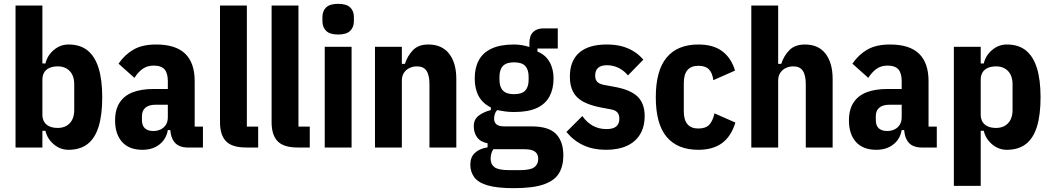

<svg xmlns="http://www.w3.org/2000/svg" viewBox="-20 -769 5482 1001"><path d="M61 0V-740H201V-438H217Q226 -479 260 -508Q294 -537 337 -537Q398 -537 436.5 -506Q475 -475 494 -414Q513 -353 513 -262Q513 -171 494.5 -110Q476 -49 437 -18.5Q398 12 337 12Q294 12 260 -17Q226 -46 217 -87H201V0ZM281 -102Q320 -102 343.5 -126.5Q367 -151 367 -196V-329Q367 -374 343.5 -398.5Q320 -423 281 -423Q256 -423 238 -415Q220 -407 210.5 -391.5Q201 -376 201 -353V-172Q201 -149 210.5 -133.5Q220 -118 238 -110Q256 -102 281 -102Z M1038 0H957Q933 0 912.5 -9.5Q892 -19 879.5 -43.5Q867 -68 867 -113V-127L898 -91H855Q847 -44 811.5 -16Q776 12 723 12Q653 12 616.5 -29Q580 -70 580 -141Q580 -198 604 -234.5Q628 -271 672.5 -288Q717 -305 779 -305H855V-346Q855 -387 838 -407Q821 -427 781 -427Q747 -427 723 -409.5Q699 -392 681 -363L598 -437Q630 -484 676 -510.5Q722 -537 794 -537Q896 -537 945.5 -489Q995 -441 995 -346V-109H1038ZM855 -223H792Q756 -223 738 -207.5Q720 -192 720 -163V-144Q720 -114 735.5 -100Q751 -86 779 -86Q800 -86 817 -94Q834 -102 844.5 -118Q855 -134 855 -158Z M1326 0H1263Q1190 0 1158.5 -32.5Q1127 -65 1127 -132V-740H1267V-109H1326Z M1595 0H1532Q1459 0 1427.5 -32.5Q1396 -65 1396 -132V-740H1536V-109H1595Z M1743 -589Q1700 -589 1680.5 -608Q1661 -627 1661 -658V-680Q1661 -712 1680.5 -730.5Q1700 -749 1743 -749Q1786 -749 1805.5 -730.5Q1825 -712 1825 -680V-658Q1825 -627 1805.5 -608Q1786 -589 1743 -589ZM1673 0V-525H1813V0Z M2075 0H1935V-525H2075V-436H2091Q2104 -477 2132.5 -507Q2161 -537 2213 -537Q2284 -537 2321.5 -489Q2359 -441 2359 -357V0H2219V-330Q2219 -377 2203.5 -400Q2188 -423 2154 -423Q2133 -423 2115 -414.5Q2097 -406 2086 -389.5Q2075 -373 2075 -349Z M2917 41Q2917 96 2894.5 134Q2872 172 2816 192Q2760 212 2658 212Q2572 212 2522.5 197.5Q2473 183 2452.5 155Q2432 127 2432 89Q2432 51 2455.5 28.5Q2479 6 2522 -1V-22Q2485 -29 2467.5 -53Q2450 -77 2450 -111Q2450 -148 2477.5 -167.5Q2505 -187 2539 -195V-209Q2496 -230 2475.5 -268Q2455 -306 2455 -360Q2455 -415 2476 -454.5Q2497 -494 2542.5 -515.5Q2588 -537 2660 -537Q2681 -537 2701.5 -533.5Q2722 -530 2740 -524V-543Q2740 -583 2759.5 -602Q2779 -621 2813 -621H2888V-516H2782V-500Q2823 -484 2844.5 -447Q2866 -410 2866 -360Q2866 -306 2845 -266.5Q2824 -227 2779 -206Q2734 -185 2660 -185Q2635 -185 2613.5 -188Q2592 -191 2572 -195Q2565 -188 2560.5 -176.5Q2556 -165 2556 -150Q2556 -131 2568.5 -120.5Q2581 -110 2611 -110H2752Q2841 -110 2879 -70.5Q2917 -31 2917 41ZM2786 59Q2786 35 2769.5 22Q2753 9 2715 9H2552Q2545 19 2541.5 32Q2538 45 2538 59Q2538 88 2558.5 103Q2579 118 2634 118H2690Q2745 118 2765.5 103Q2786 88 2786 59ZM2660 -278Q2701 -278 2718.5 -297Q2736 -316 2736 -353V-369Q2736 -406 2718.5 -425Q2701 -444 2660 -444Q2620 -444 2602 -425Q2584 -406 2584 -369V-353Q2584 -316 2602 -297Q2620 -278 2660 -278Z M3139 12Q3074 12 3023 -11Q2972 -34 2933 -81L3016 -164Q3040 -130 3071.5 -113Q3103 -96 3142 -96Q3176 -96 3192.5 -109.5Q3209 -123 3209 -150Q3209 -171 3198.5 -183Q3188 -195 3164 -199L3111 -209Q3055 -220 3019.5 -239.5Q2984 -259 2967.5 -291Q2951 -323 2951 -369Q2951 -452 3000 -494.5Q3049 -537 3143 -537Q3185 -537 3219 -528.5Q3253 -520 3282 -502.5Q3311 -485 3334 -458L3254 -376Q3232 -402 3204 -415.5Q3176 -429 3144 -429Q3114 -429 3098.5 -415.5Q3083 -402 3083 -375Q3083 -353 3094 -342Q3105 -331 3130 -326L3185 -316Q3268 -301 3304.5 -265Q3341 -229 3341 -164Q3341 -108 3317 -68.5Q3293 -29 3248 -8.5Q3203 12 3139 12Z M3621 12Q3512 12 3455.5 -55.5Q3399 -123 3399 -262Q3399 -401 3455.5 -469Q3512 -537 3621 -537Q3699 -537 3746 -501.5Q3793 -466 3812 -401L3699 -351Q3694 -389 3676 -407.5Q3658 -426 3621 -426Q3583 -426 3564 -403.5Q3545 -381 3545 -336V-189Q3545 -144 3564 -121.5Q3583 -99 3621 -99Q3659 -99 3677.5 -118.5Q3696 -138 3705 -178L3814 -130Q3792 -58 3744.5 -23Q3697 12 3621 12Z M3897 0V-740H4037V-436H4053Q4066 -477 4095 -507Q4124 -537 4177 -537Q4247 -537 4284 -489Q4321 -441 4321 -357V0H4181V-330Q4181 -377 4165.5 -400Q4150 -423 4116 -423Q4095 -423 4077 -414.5Q4059 -406 4048 -389.5Q4037 -373 4037 -349V0Z M4864 0H4783Q4759 0 4738.5 -9.5Q4718 -19 4705.5 -43.5Q4693 -68 4693 -113V-127L4724 -91H4681Q4673 -44 4637.5 -16Q4602 12 4549 12Q4479 12 4442.5 -29Q4406 -70 4406 -141Q4406 -198 4430 -234.5Q4454 -271 4498.5 -288Q4543 -305 4605 -305H4681V-346Q4681 -387 4664 -407Q4647 -427 4607 -427Q4573 -427 4549 -409.5Q4525 -392 4507 -363L4424 -437Q4456 -484 4502 -510.5Q4548 -537 4620 -537Q4722 -537 4771.5 -489Q4821 -441 4821 -346V-109H4864ZM4681 -223H4618Q4582 -223 4564 -207.5Q4546 -192 4546 -163V-144Q4546 -114 4561.5 -100Q4577 -86 4605 -86Q4626 -86 4643 -94Q4660 -102 4670.5 -118Q4681 -134 4681 -158Z M4953 200V-525H5093V-438H5109Q5118 -479 5152 -508Q5186 -537 5229 -537Q5290 -537 5328.5 -506Q5367 -475 5386 -414Q5405 -353 5405 -262Q5405 -171 5386.5 -110Q5368 -49 5329 -18.5Q5290 12 5229 12Q5186 12 5152 -17Q5118 -46 5109 -87H5093V200ZM5173 -102Q5212 -102 5235.5 -126.5Q5259 -151 5259 -196V-329Q5259 -374 5235.5 -398.5Q5212 -423 5173 -423Q5148 -423 5130 -415Q5112 -407 5102.5 -391.5Q5093 -376 5093 -353V-172Q5093 -149 5102.5 -133.5Q5112 -118 5130 -110Q5148 -102 5173 -102Z"/></svg>

Font: IBM Plex Sans Condensed
Style: Bold
Weight: 700
Width: 3
Designer: Mike Abbink, Paul van der Laan, Pieter van Rosmalen
Foundry: Bold Monday
Version: Version 3.201